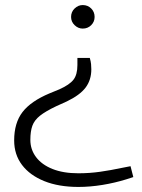

<svg xmlns="http://www.w3.org/2000/svg" viewBox="-20 -605 561 759"><path d="M335 -376Q339 -362 340 -351.5Q341 -341 341 -331Q341 -289 318.5 -259Q296 -229 244 -204L202 -185Q160 -165 138 -147.5Q116 -130 108 -108Q100 -86 100 -52Q100 -14 122.5 16Q145 46 187.5 63Q230 80 290 80Q334 80 376 74Q418 68 460 59L496 52L507 95L479 104Q434 118 385 126Q336 134 290 134Q212 134 155 111Q98 88 67 47Q36 6 36 -50Q36 -119 69 -162Q102 -205 176 -236L215 -252Q255 -270 270.5 -290Q286 -310 286 -348V-376ZM307 -585Q327 -585 340.5 -571.5Q354 -558 354 -538Q354 -519 340.5 -505.5Q327 -492 307 -492Q289 -492 275 -505.5Q261 -519 261 -538Q261 -558 275 -571.5Q289 -585 307 -585Z"/></svg>

Font: REM ExtraLight
Style: Regular
Weight: 250
Designer: Octavio Pardo
Foundry: Ashler Design
Version: Version 1.005;gftools[0.9.28]